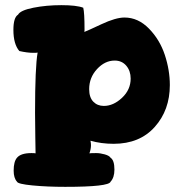

<svg xmlns="http://www.w3.org/2000/svg" viewBox="-20 -724 697 745"><path d="M32 -608Q32 -656 50 -667Q59 -684 109.5 -694Q160 -704 218 -704Q277 -704 303 -694Q308 -675 308 -609Q308 -601 307 -600Q318 -604 373.5 -630Q429 -656 463 -656Q516 -656 558 -613Q600 -570 619.5 -511Q639 -452 639 -394Q639 -297 580.5 -231.5Q522 -166 421 -166Q373 -166 331 -178Q333 -168 333 -161Q333 -146 327 -129Q331 -130 353 -130Q369 -130 386.5 -125Q404 -120 409 -112Q424 -102 424 -66Q424 -35 409 -19Q403 1 233 1Q163 1 106 -4.5Q49 -10 46 -19Q33 -33 33 -62Q33 -97 46 -112Q61 -130 102 -130Q114 -130 118 -129Q118 -146 117 -192Q116 -238 116 -287Q116 -464 126 -520Q123 -519 109 -519Q86 -519 55 -526Q32 -553 32 -608ZM326 -378Q326 -346 342 -329.5Q358 -313 383 -313Q420 -313 453.5 -344.5Q487 -376 487 -419Q487 -449 470 -469Q453 -489 425 -489Q387 -489 356.5 -456Q326 -423 326 -378Z"/></svg>

Font: Gorditas
Style: Bold
Weight: 700
Designer: Gustavo Dipre (gbrenda1987@gmail.com)
Foundry: Gustavo Dipre (gbrenda1987@gmail.com)
Version: Version 001.001